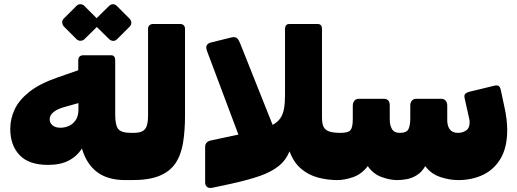

<svg xmlns="http://www.w3.org/2000/svg" viewBox="-20 -867 2520 935"><path d="M590 10Q505 10 453 -29Q401 -68 379 -144Q355 -106 314.5 -85Q274 -64 214 -64Q121 -64 75.5 -111.5Q30 -159 30 -240Q30 -288 51 -333.5Q72 -379 122 -419Q172 -459 258 -489L361 -525V-572Q361 -585 367.5 -591.5Q374 -598 387 -598H521Q531 -598 536 -591.5Q541 -585 541 -575V-310Q541 -256 556.5 -238Q572 -220 618 -220H631Q638 -220 642 -216Q646 -212 646 -205V-20Q646 10 616 10ZM274 -245Q297 -245 317 -254.5Q337 -264 349.5 -283.5Q362 -303 362 -333V-365L291 -345Q259 -336 240.5 -321Q222 -306 222 -287Q222 -268 236 -256.5Q250 -245 274 -245ZM391 -676Q384 -669 372.5 -668.5Q361 -668 352 -677L291 -738Q284 -746 283 -757Q282 -768 291 -777L352 -838Q361 -847 372 -846.5Q383 -846 391 -838L452 -777Q461 -768 461.5 -756.5Q462 -745 453 -737ZM550 -676Q541 -667 530 -668Q519 -669 511 -677L449 -738Q441 -746 441 -757.5Q441 -769 449 -777L511 -838Q519 -846 529.5 -846.5Q540 -847 549 -838L610 -777Q619 -768 619.5 -757Q620 -746 611 -737Z M616 10Q601 10 601 -5V-190Q601 -220 631 -220Q658 -220 673.5 -228Q689 -236 695 -255Q701 -274 701 -307V-727Q701 -737 707.5 -743.5Q714 -750 724 -750H858Q869 -750 875 -743.5Q881 -737 881 -727V-304Q881 -231 871.5 -172Q862 -113 834.5 -72Q807 -31 754.5 -10Q702 11 616 10Z M1016 47Q997 51 988 43Q979 35 979 22V-151Q979 -177 1007 -183L1157 -215Q1211 -226 1248 -236.5Q1285 -247 1308.5 -259.5Q1332 -272 1345 -291Q1358 -310 1363 -337.5Q1368 -365 1368 -406V-727Q1368 -737 1373 -743.5Q1378 -750 1388 -750H1528Q1538 -750 1543 -743.5Q1548 -737 1548 -727V-295Q1548 -265 1556 -249Q1564 -233 1584 -226.5Q1604 -220 1638 -220Q1653 -220 1653 -205V-20Q1653 10 1623 10Q1574 10 1528 -2.5Q1482 -15 1446 -45.5Q1410 -76 1390 -130Q1372 -86 1336 -57.5Q1300 -29 1243.5 -9.5Q1187 10 1105 28ZM1181 -105 988 -619Q981 -638 987.5 -647.5Q994 -657 1007 -660L1104 -684Q1124 -689 1133 -682Q1142 -675 1151 -652L1347 -160Z M1914 10Q1879 10 1838 -5Q1797 -20 1771 -58Q1740 -18 1698.5 -4Q1657 10 1623 10Q1608 10 1608 -5V-190Q1608 -220 1638 -220Q1676 -220 1687 -233.5Q1698 -247 1698 -287V-352Q1698 -367 1706 -376.5Q1714 -386 1728 -386H1849Q1878 -386 1878 -353V-284Q1878 -258 1888.5 -239Q1899 -220 1928 -220Q1960 -220 1969 -238Q1978 -256 1978 -292V-353Q1978 -368 1986 -377Q1994 -386 2008 -386H2128Q2142 -386 2150 -377Q2158 -368 2158 -353V-282Q2158 -254 2170.5 -237Q2183 -220 2210 -220Q2232 -220 2249.5 -231.5Q2267 -243 2267 -271Q2267 -276 2266.5 -281.5Q2266 -287 2264 -293L2243 -387Q2239 -404 2246 -410.5Q2253 -417 2265 -420L2389 -450Q2403 -453 2409.5 -447.5Q2416 -442 2419 -428L2436 -348Q2443 -317 2446.5 -288.5Q2450 -260 2450 -234Q2450 -150 2418.5 -96Q2387 -42 2333 -16Q2279 10 2211 10Q2169 10 2124 -5Q2079 -20 2051 -58Q2034 -29 2010 -14Q1986 1 1961 5.5Q1936 10 1914 10Z"/></svg>

Font: Rubik Black
Style: Italic
Weight: 900
Italic angle: -12°
Designer: Hubert and Fischer
Foundry: Hubert and Fischer
Version: Version 2.300;gftools[0.9.30]